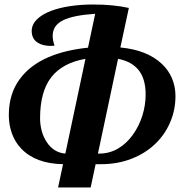

<svg xmlns="http://www.w3.org/2000/svg" viewBox="-20 -829 826 849"><path d="M258.8 -103Q138.2 -105 74.2 -171.4Q46.4 -200.7 32.7 -238.8Q19 -276.9 19 -319.8Q19 -414.6 67.9 -480Q112.8 -541 194.3 -576.2Q268.6 -607.9 369.1 -618.2L400.9 -768.1Q302.2 -761.2 258.8 -739.3Q235.4 -727.5 224.1 -710.4Q212.9 -693.4 212.9 -669.9Q212.9 -650.4 221.2 -627Q210.4 -626 204.6 -626Q171.9 -626 150.4 -638.2Q120.1 -654.8 120.1 -692.9Q121.1 -721.7 143.6 -743.7Q166 -765.6 205.6 -780.8Q242.7 -794.9 290.8 -802Q338.9 -809.1 391.1 -809.1Q481.4 -809.1 549.8 -793.9L512.2 -619.1Q630.4 -607.9 695.3 -546.9Q725.6 -518.6 740.7 -482.2Q755.9 -445.8 755.9 -403.8Q755.9 -342.8 732.4 -288.1Q709 -233.4 666 -192.4Q622.1 -150.4 560.8 -126.7Q499.5 -103 426.8 -103H402.8L380.9 0H236.8ZM357.9 -568.8Q256.8 -551.3 207 -487.8Q157.2 -424.3 157.2 -306.2Q157.2 -276.4 164.8 -249Q172.4 -221.7 187 -200.2Q201.7 -177.7 222.4 -164.8Q243.2 -151.9 269 -149.9ZM418.9 -149.9Q464.4 -149.9 502.4 -172.4Q540.5 -194.8 568.4 -234.4Q595.2 -272 609.6 -318.1Q624 -364.3 624 -411.1Q624 -479.5 593.5 -518.3Q563 -557.1 502 -568.8L413.1 -149.9Z"/></svg>

Font: Pattaya
Style: Regular
Weight: 400
Designer: Pablo Impallari / Thai characters Designed by Thanarat Vachiruckul and Suppakit Chalermlarp
Foundry: Pablo Impallari
Version: Version 1.007;September 16, 2023;FontCreator 15.0.0.2934 64-